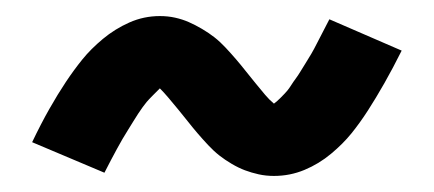

<svg xmlns="http://www.w3.org/2000/svg" viewBox="-20 -415 540 239"><path d="M321 -196Q311 -196 302 -198Q293 -200 285 -203Q277 -206 268.5 -211Q260 -216 253 -221.5Q246 -227 239 -234.5Q232 -242 226 -249Q220 -256 214.5 -263Q209 -270 202 -278.5Q195 -287 189.5 -293.5Q184 -300 179 -305Q176 -302 170.5 -296.5Q165 -291 162.5 -288Q160 -285 157.5 -281.5Q155 -278 152 -273.5Q149 -269 146 -264Q143 -259 139.5 -253.5Q136 -248 132.5 -242Q129 -236 125.5 -229.5Q122 -223 118 -215.5Q114 -208 110 -200L20 -238Q31 -261 41.5 -279.5Q52 -298 62 -313Q72 -328 82.5 -341Q93 -354 108 -366.5Q123 -379 141 -387Q159 -395 179 -395Q189 -395 198 -393Q207 -391 215 -387.5Q223 -384 231.5 -379Q240 -374 247 -368.5Q254 -363 261 -355.5Q268 -348 274 -341Q280 -334 285.5 -327Q291 -320 298 -311.5Q305 -303 310 -297Q315 -291 321 -286Q324 -288 329.5 -293.5Q335 -299 337.5 -302Q340 -305 342.5 -309Q345 -313 348 -317Q351 -321 354 -326Q357 -331 360.5 -336.5Q364 -342 367.5 -348Q371 -354 374.5 -361Q378 -368 382 -375.5Q386 -383 390 -391L480 -352Q469 -330 458.5 -311.5Q448 -293 438 -277.5Q428 -262 417.5 -249Q407 -236 392 -223.5Q377 -211 359 -203.5Q341 -196 321 -196Z"/></svg>

Font: Iosevka Slab Semibold
Style: Regular
Weight: 600
Monospace: yes
Designer: Belleve Invis
Foundry: Belleve Invis
Version: Version 11.1.1; ttfautohint (v1.8.3)